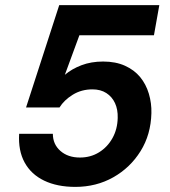

<svg xmlns="http://www.w3.org/2000/svg" viewBox="-20 -720 664 752"><path d="M275 12Q204 12 153 -12.5Q102 -37 76.5 -83.5Q51 -130 55 -196H187Q187 -155 216.5 -129Q246 -103 293 -103Q335 -103 368 -123.5Q401 -144 420.5 -179Q440 -214 441 -258Q442 -291 430.5 -316Q419 -341 396.5 -355.5Q374 -370 342 -370Q299 -370 265 -349Q231 -328 213 -299H82L212 -700H604L583 -582H291L234 -427Q261 -450 299 -464.5Q337 -479 384 -479Q433 -479 469.5 -462.5Q506 -446 529 -418Q552 -390 563 -353Q574 -316 573 -277Q571 -193 530.5 -128Q490 -63 423.5 -25.5Q357 12 275 12Z"/></svg>

Font: DM Sans 17pt
Style: Bold Italic
Weight: 700
Italic angle: -10°
Version: Version 4.004;gftools[0.9.30]